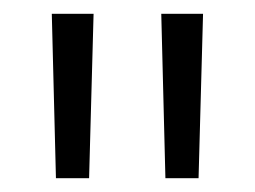

<svg xmlns="http://www.w3.org/2000/svg" viewBox="-20 -683 369 278"><path d="M109 -425H61L55 -663H115.5ZM267.5 -425H219.5L213.5 -663H274Z"/></svg>

Font: Anek Telugu Medium Light
Style: Regular
Weight: 300
Version: Version 1.003